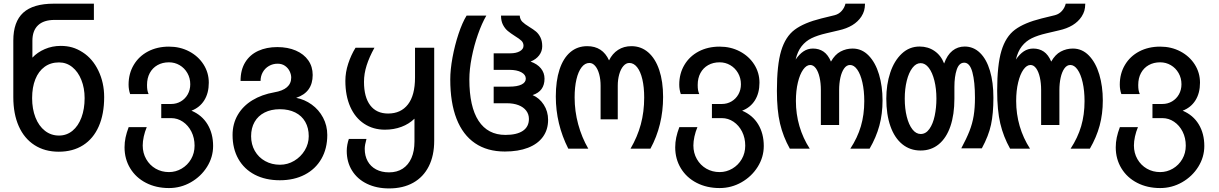

<svg xmlns="http://www.w3.org/2000/svg" viewBox="-20 -810 6640 1046"><path d="M52.5 -281V-589Q52.5 -691.5 106.5 -740.8Q160.5 -790 273 -790H491.5V-701.5H278Q218 -701.5 187.2 -672.2Q156.5 -643 156.5 -588V-496Q183.5 -525 224 -542.5Q264.5 -560 311 -560Q344.5 -560 373.2 -551.8Q402 -543.5 430.5 -525Q484.5 -490.5 516 -425Q547.5 -359.5 547.5 -281Q547.5 -188.5 518 -121.5Q488.5 -54.5 432.8 -19Q377 16.5 300 16.5Q224 16.5 168 -19.5Q112 -55.5 82.2 -122.5Q52.5 -189.5 52.5 -281ZM441 -275.5Q441 -330 423.2 -374.5Q405.5 -419 373.8 -444.5Q342 -470 301.5 -470Q256 -470 223 -446Q190 -422 172.5 -378.2Q155 -334.5 155 -275.5Q155 -216.5 173.2 -170Q191.5 -123.5 224.8 -97.5Q258 -71.5 301.5 -71.5Q343 -71.5 374.8 -97.5Q406.5 -123.5 423.8 -170Q441 -216.5 441 -275.5Z M658.5 -7.5Q658.5 -34.5 664 -60.8Q669.5 -87 681 -117.5H779.5Q769 -92.5 763.2 -66Q757.5 -39.5 757.5 -17.5Q757.5 23.5 776.5 56.8Q795.5 90 828 108.8Q860.5 127.5 900.5 127.5Q937.5 127.5 969.8 108.5Q1002 89.5 1021 56.8Q1040 24 1040 -16.5Q1040 -58.5 1022.8 -92.8Q1005.5 -127 976.2 -146.8Q947 -166.5 912.5 -166.5H858.5V-243.5H912.5Q941.5 -243.5 965.2 -257.5Q989 -271.5 1002.8 -296Q1016.5 -320.5 1016.5 -351Q1016.5 -384.5 1000.8 -412Q985 -439.5 958.5 -455Q932 -470.5 900.5 -470.5Q865 -470.5 838 -455.2Q811 -440 796 -412.2Q781 -384.5 781 -347Q781 -330 782.8 -319.8Q784.5 -309.5 789.5 -297.5H689Q680.5 -322 680.5 -349Q680.5 -409 708.5 -456.2Q736.5 -503.5 786.5 -529.8Q836.5 -556 900.5 -556Q961 -556 1010.5 -530Q1060 -504 1088.8 -459Q1117.5 -414 1117.5 -359.5Q1117.5 -303 1092.8 -263.5Q1068 -224 1023 -207Q1080 -183 1110.5 -132.8Q1141 -82.5 1141 -14.5Q1141 46 1108 98.8Q1075 151.5 1019.8 183Q964.5 214.5 900.5 214.5Q830.5 214.5 775.5 186.2Q720.5 158 689.5 107.2Q658.5 56.5 658.5 -7.5Z M1247 -74.5Q1247 -135.5 1275.2 -184Q1303.5 -232.5 1354.8 -263.8Q1406 -295 1474 -307Q1566.5 -322.5 1566.5 -387.5Q1566.5 -404 1558 -421.8Q1549.5 -439.5 1532.8 -451.2Q1516 -463 1492.5 -463Q1466.5 -463 1445 -450.5Q1423.5 -438 1411.5 -416.5Q1399.5 -395 1399.5 -369H1290.5Q1290.5 -429.5 1316 -470.8Q1341.5 -512 1386.8 -532.8Q1432 -553.5 1490.5 -553.5Q1548 -553.5 1591.8 -534.5Q1635.5 -515.5 1659.5 -481.2Q1683.5 -447 1683.5 -401.5Q1683.5 -307 1593.5 -277Q1639 -268.5 1678 -240.5Q1717 -212.5 1740 -169.2Q1763 -126 1763 -74.5Q1763 -0.5 1731 55.2Q1699 111 1640.5 141.5Q1582 172 1504.5 172Q1426.5 172 1368.2 141.8Q1310 111.5 1278.5 55.8Q1247 0 1247 -74.5ZM1662 -68Q1662 -113 1643 -146.2Q1624 -179.5 1588.5 -197.2Q1553 -215 1504.5 -215Q1457 -215 1421.5 -197Q1386 -179 1367 -145.8Q1348 -112.5 1348 -68Q1348 -23.5 1368.2 12Q1388.5 47.5 1424.5 67.5Q1460.5 87.5 1505.5 87.5Q1547 87.5 1583 66Q1619 44.5 1640.5 8.8Q1662 -27 1662 -68Z M1869 12Q1869 -4 1872.2 -21.8Q1875.5 -39.5 1880.5 -53H1976.5Q1967 -20 1967 0.5Q1967 39 1983 68Q1999 97 2029 113Q2059 129 2099.5 129Q2143 129 2174 108.8Q2205 88.5 2221.5 50.8Q2238 13 2238 -39V-163.5Q2208.5 -134.5 2167 -119Q2125.5 -103.5 2077 -103.5Q2013 -103.5 1964 -135.8Q1915 -168 1888.2 -228.2Q1861.5 -288.5 1861.5 -369.5Q1861.5 -416 1877 -463.2Q1892.5 -510.5 1917 -550H2020Q1992 -499.5 1977.5 -454Q1963 -408.5 1963 -364Q1963 -281 1997 -236.2Q2031 -191.5 2094.5 -191.5Q2164 -191.5 2202.5 -241.2Q2241 -291 2241 -387.5V-550H2345.5V-43Q2345.5 37.5 2316 96Q2286.5 154.5 2231.2 185.5Q2176 216.5 2099.5 216.5Q2031.5 216.5 1979.2 191.2Q1927 166 1898 119.5Q1869 73 1869 12Z M2433 -377.5Q2433 -430 2445.2 -496.8Q2457.5 -563.5 2478 -625.2Q2498.5 -687 2522 -725H2629.5Q2605 -683 2583.8 -622.5Q2562.5 -562 2549.8 -497Q2537 -432 2537 -377.5Q2537 -228.5 2587.2 -151.8Q2637.5 -75 2733.5 -75Q2795.5 -75 2828.5 -97.2Q2861.5 -119.5 2861.5 -162Q2861.5 -187.5 2846.8 -207Q2832 -226.5 2805 -237Q2778 -247.5 2741.5 -247.5H2669.5V-338H2755Q2798 -338 2821.2 -349.5Q2844.5 -361 2844.5 -381.5Q2844.5 -403 2820.2 -416.2Q2796 -429.5 2755 -429.5H2669.5V-519.5H2759Q2792.5 -519.5 2812.2 -531Q2832 -542.5 2832 -560.5Q2832 -577 2821 -587.8Q2810 -598.5 2785.5 -613.5Q2762 -628.5 2746.8 -641Q2731.5 -653.5 2720.5 -674.2Q2709.5 -695 2709.5 -725H2811.5Q2813 -704 2825.5 -691.5Q2838 -679 2863.5 -663.5Q2886.5 -649.5 2900.2 -638Q2914 -626.5 2924 -606.8Q2934 -587 2934 -558Q2934 -530.5 2917.2 -508.5Q2900.5 -486.5 2870.5 -474.5Q2907.5 -461.5 2927 -437.2Q2946.5 -413 2946.5 -381.5Q2946.5 -313 2881.5 -292Q2919 -276 2942.5 -239.5Q2966 -203 2966 -157Q2966 -103.5 2937.8 -64.5Q2909.5 -25.5 2856.5 -5Q2803.5 15.5 2730.5 15.5Q2634.5 15.5 2568 -29.8Q2501.5 -75 2467.2 -162.8Q2433 -250.5 2433 -377.5Z M3408.5 -467Q3390.5 -467 3376 -450.2Q3361.5 -433.5 3353.5 -405Q3345.5 -376.5 3345.5 -343V-160H3252V-343Q3252 -377 3244.5 -405.2Q3237 -433.5 3223 -450.2Q3209 -467 3191 -467Q3167 -467 3148.8 -443.8Q3130.5 -420.5 3120.5 -378Q3110.5 -335.5 3110.5 -279Q3110.5 -204.5 3130 -132.8Q3149.5 -61 3185 0H3076Q3008 -134.5 3008 -284Q3008 -369.5 3028.2 -431.2Q3048.5 -493 3087 -525.8Q3125.5 -558.5 3179 -558.5Q3263 -558.5 3298 -481Q3316 -518 3347.2 -538.2Q3378.5 -558.5 3420 -558.5Q3472.5 -558.5 3511.5 -524.8Q3550.5 -491 3571.5 -428.5Q3592.5 -366 3592.5 -282Q3592.5 -127 3523.5 0H3415Q3452.5 -64 3471 -132.2Q3489.5 -200.5 3489.5 -278.5Q3489.5 -335 3479.5 -377.8Q3469.5 -420.5 3451 -443.8Q3432.5 -467 3408.5 -467Z M3658.5 -7.5Q3658.5 -34.5 3664 -60.8Q3669.5 -87 3681 -117.5H3779.5Q3769 -92.5 3763.2 -66Q3757.5 -39.5 3757.5 -17.5Q3757.5 23.5 3776.5 56.8Q3795.5 90 3828 108.8Q3860.5 127.5 3900.5 127.5Q3937.5 127.5 3969.8 108.5Q4002 89.5 4021 56.8Q4040 24 4040 -16.5Q4040 -58.5 4022.8 -92.8Q4005.5 -127 3976.2 -146.8Q3947 -166.5 3912.5 -166.5H3858.5V-243.5H3912.5Q3941.5 -243.5 3965.2 -257.5Q3989 -271.5 4002.8 -296Q4016.5 -320.5 4016.5 -351Q4016.5 -384.5 4000.8 -412Q3985 -439.5 3958.5 -455Q3932 -470.5 3900.5 -470.5Q3865 -470.5 3838 -455.2Q3811 -440 3796 -412.2Q3781 -384.5 3781 -347Q3781 -330 3782.8 -319.8Q3784.5 -309.5 3789.5 -297.5H3689Q3680.5 -322 3680.5 -349Q3680.5 -409 3708.5 -456.2Q3736.5 -503.5 3786.5 -529.8Q3836.5 -556 3900.5 -556Q3961 -556 4010.5 -530Q4060 -504 4088.8 -459Q4117.5 -414 4117.5 -359.5Q4117.5 -303 4092.8 -263.5Q4068 -224 4023 -207Q4080 -183 4110.5 -132.8Q4141 -82.5 4141 -14.5Q4141 46 4108 98.8Q4075 151.5 4019.8 183Q3964.5 214.5 3900.5 214.5Q3830.5 214.5 3775.5 186.2Q3720.5 158 3689.5 107.2Q3658.5 56.5 3658.5 -7.5Z M4212.5 -315Q4212.5 -456.5 4235.8 -533.5Q4259 -610.5 4309.5 -648.2Q4360 -686 4454.5 -709.5L4528 -727.5Q4550.5 -733.5 4565.8 -751Q4581 -768.5 4586 -790H4692.5Q4692 -767 4687.5 -751.5Q4683 -736 4672.5 -719.5Q4635.5 -663.5 4549 -644.5L4481 -628.5Q4433.5 -617.5 4401.2 -601.8Q4369 -586 4347 -558Q4325 -530 4314.5 -485.5Q4334.5 -515 4357.5 -530.2Q4380.5 -545.5 4409 -545.5Q4442 -545.5 4466.5 -528.8Q4491 -512 4507 -474.5Q4528.5 -513 4559.2 -529.2Q4590 -545.5 4625 -545.5Q4675.5 -545.5 4712.5 -507.2Q4749.5 -469 4768.8 -404.5Q4788 -340 4788 -263Q4788 -189.5 4770.8 -125.8Q4753.5 -62 4717.5 0H4612.5Q4651.5 -59.5 4670 -122.2Q4688.5 -185 4688.5 -259Q4688.5 -316 4678.2 -361Q4668 -406 4650.2 -431Q4632.5 -456 4611 -456Q4592 -456 4578.5 -436.8Q4565 -417.5 4558.2 -386.2Q4551.5 -355 4551.5 -319.5V-129H4452V-319.5Q4452 -357.5 4445 -388.5Q4438 -419.5 4424.8 -437.8Q4411.5 -456 4394 -456Q4373.5 -456 4355.5 -430.8Q4337.5 -405.5 4326.8 -360.8Q4316 -316 4316 -260Q4316 -189 4335.2 -123Q4354.5 -57 4391.5 0H4283Q4246.5 -65 4229.5 -137Q4212.5 -209 4212.5 -315Z M4808.5 -272.5Q4808.5 -349.5 4830 -414.2Q4851.5 -479 4892.8 -517.8Q4934 -556.5 4990 -556.5Q5036 -556.5 5071.2 -532.2Q5106.5 -508 5123.5 -464Q5140 -510.5 5168.8 -533.5Q5197.5 -556.5 5235.5 -556.5Q5283.5 -556.5 5319 -522Q5354.5 -487.5 5373.2 -424.5Q5392 -361.5 5392 -277.5Q5392 -191.5 5379 -130.8Q5366 -70 5329 -2H5217Q5245.5 -55 5261.5 -95.8Q5277.5 -136.5 5284.5 -179.2Q5291.5 -222 5291.5 -277.5Q5291.5 -364.5 5277.5 -416.5Q5263.5 -468.5 5233 -468.5Q5205 -468.5 5192.2 -430.8Q5179.5 -393 5179.5 -336V-272.5Q5179.5 -186 5157.8 -122.2Q5136 -58.5 5094.5 -24.2Q5053 10 4995.5 10Q4938 10 4895.8 -24.2Q4853.5 -58.5 4831 -122.2Q4808.5 -186 4808.5 -272.5ZM5081.5 -272.5Q5081.5 -326.5 5070.5 -370.8Q5059.5 -415 5040 -440.5Q5020.5 -466 4995.5 -466Q4970.5 -466 4950.8 -440.2Q4931 -414.5 4920 -370.2Q4909 -326 4909 -272.5Q4909 -218.5 4920 -174.5Q4931 -130.5 4950.8 -105.2Q4970.5 -80 4996 -80Q5024 -80 5043.5 -107.8Q5063 -135.5 5072.2 -179.5Q5081.5 -223.5 5081.5 -272.5Z M5412.5 -315Q5412.5 -456.5 5435.8 -533.5Q5459 -610.5 5509.5 -648.2Q5560 -686 5654.5 -709.5L5728 -727.5Q5750.5 -733.5 5765.8 -751Q5781 -768.5 5786 -790H5892.5Q5892 -767 5887.5 -751.5Q5883 -736 5872.5 -719.5Q5835.5 -663.5 5749 -644.5L5681 -628.5Q5633.5 -617.5 5601.2 -601.8Q5569 -586 5547 -558Q5525 -530 5514.5 -485.5Q5534.5 -515 5557.5 -530.2Q5580.5 -545.5 5609 -545.5Q5642 -545.5 5666.5 -528.8Q5691 -512 5707 -474.5Q5728.5 -513 5759.2 -529.2Q5790 -545.5 5825 -545.5Q5875.5 -545.5 5912.5 -507.2Q5949.5 -469 5968.8 -404.5Q5988 -340 5988 -263Q5988 -189.5 5970.8 -125.8Q5953.5 -62 5917.5 0H5812.5Q5851.5 -59.5 5870 -122.2Q5888.5 -185 5888.5 -259Q5888.5 -316 5878.2 -361Q5868 -406 5850.2 -431Q5832.5 -456 5811 -456Q5792 -456 5778.5 -436.8Q5765 -417.5 5758.2 -386.2Q5751.5 -355 5751.5 -319.5V-129H5652V-319.5Q5652 -357.5 5645 -388.5Q5638 -419.5 5624.8 -437.8Q5611.5 -456 5594 -456Q5573.5 -456 5555.5 -430.8Q5537.5 -405.5 5526.8 -360.8Q5516 -316 5516 -260Q5516 -189 5535.2 -123Q5554.5 -57 5591.5 0H5483Q5446.5 -65 5429.5 -137Q5412.5 -209 5412.5 -315Z M6058.5 -7.5Q6058.5 -34.5 6064 -60.8Q6069.5 -87 6081 -117.5H6179.5Q6169 -92.5 6163.2 -66Q6157.5 -39.5 6157.5 -17.5Q6157.5 23.5 6176.5 56.8Q6195.5 90 6228 108.8Q6260.5 127.5 6300.5 127.5Q6337.5 127.5 6369.8 108.5Q6402 89.5 6421 56.8Q6440 24 6440 -16.5Q6440 -58.5 6422.8 -92.8Q6405.5 -127 6376.2 -146.8Q6347 -166.5 6312.5 -166.5H6258.5V-243.5H6312.5Q6341.5 -243.5 6365.2 -257.5Q6389 -271.5 6402.8 -296Q6416.5 -320.5 6416.5 -351Q6416.5 -384.5 6400.8 -412Q6385 -439.5 6358.5 -455Q6332 -470.5 6300.5 -470.5Q6265 -470.5 6238 -455.2Q6211 -440 6196 -412.2Q6181 -384.5 6181 -347Q6181 -330 6182.8 -319.8Q6184.5 -309.5 6189.5 -297.5H6089Q6080.5 -322 6080.5 -349Q6080.5 -409 6108.5 -456.2Q6136.5 -503.5 6186.5 -529.8Q6236.5 -556 6300.5 -556Q6361 -556 6410.5 -530Q6460 -504 6488.8 -459Q6517.5 -414 6517.5 -359.5Q6517.5 -303 6492.8 -263.5Q6468 -224 6423 -207Q6480 -183 6510.5 -132.8Q6541 -82.5 6541 -14.5Q6541 46 6508 98.8Q6475 151.5 6419.8 183Q6364.5 214.5 6300.5 214.5Q6230.5 214.5 6175.5 186.2Q6120.5 158 6089.5 107.2Q6058.5 56.5 6058.5 -7.5Z"/></svg>

Font: JuliaMono Medium
Style: Regular
Weight: 500
Monospace: yes
Designer: cormullion
Foundry: corm
Version: Version 0.054; ttfautohint (v1.8.4)